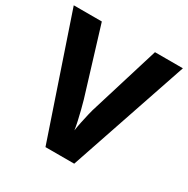

<svg xmlns="http://www.w3.org/2000/svg" viewBox="-162 -858 981 1001"><g transform="rotate(30 328.5 -357.0)"><path d="M657 -714 415 0H242L0 -714H169L291 -315Q298 -291 305.5 -261Q313 -231 319.5 -202Q326 -173 329 -151Q332 -173 338 -202Q344 -231 351 -260.5Q358 -290 366 -314L489 -714Z"/></g></svg>

Font: Noto Sans Lao UI
Style: Regular
Weight: 400
Designer: Monotype Design Team
Foundry: Monotype Imaging Inc.
Version: Version 2.000